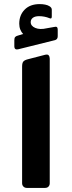

<svg xmlns="http://www.w3.org/2000/svg" viewBox="-20 -913 351 938"><path d="M111 5Q101 5 94.5 -1.5Q88 -8 88 -18V-588Q88 -606 94.5 -613Q101 -620 118 -624L199 -645Q213 -649 218 -642.5Q223 -636 223 -626V-18Q223 -8 217 -1.5Q211 5 200 5ZM68 -672Q59 -670 54.5 -674Q50 -678 50 -686V-717Q50 -728 54.5 -732.5Q59 -737 67 -739L93 -747Q85 -755 79.5 -768Q74 -781 74 -797Q74 -839 100.5 -866Q127 -893 174 -893Q188 -893 200.5 -890.5Q213 -888 221 -883Q233 -876 233 -866V-832Q233 -819 222 -824Q210 -829 197 -831.5Q184 -834 171 -834Q151 -834 140.5 -826Q130 -818 130 -805Q130 -786 152.5 -776.5Q175 -767 209 -775L243 -781Q254 -784 258 -780.5Q262 -777 262 -768V-736Q262 -721 249 -717Z"/></svg>

Font: Rubik
Style: Bold
Weight: 700
Designer: Hubert and Fischer
Foundry: Hubert and Fischer
Version: Version 2.300;gftools[0.9.30]